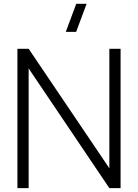

<svg xmlns="http://www.w3.org/2000/svg" viewBox="-20 -972 713 992"><path d="M70 0H128V-618.5L545 0H603V-720H545V-102.5L128 -720H70ZM320 -807.5H373.5L427.5 -952.5H374Z"/></svg>

Font: Eudonet Light
Style: Regular
Weight: 300
Designer: Mikhail Sharanda
Foundry: Mikhail Sharanda
Version: Version 4.503;Glyphs 3.1.2 (3151)